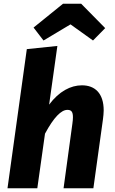

<svg xmlns="http://www.w3.org/2000/svg" viewBox="-20 -1004 613 1024"><path d="M179 0 220 -291C267 -379 307 -418 339 -418C358 -418 369 -411 369 -379C369 -370 368 -358 366 -344L319 0H478L529 -367C531 -384 533 -400 533 -415C533 -507 486 -549 417 -549C357 -549 295 -517 242 -446L286 -759L123 -742L20 0ZM356 -874 476 -788 541 -854 413 -984H316L159 -857L212 -788Z"/></svg>

Font: Fira Sans OT
Style: Bold Italic
Weight: 700
Italic angle: -8°
Designer: Carrois Corporate & Edenspiekermann
Foundry: Carrois Corporate GbR & Edenspiekermann AG
Version: Version 2.001